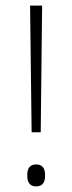

<svg xmlns="http://www.w3.org/2000/svg" viewBox="-20 -659 258 686"><path d="M125.5 -186.5H93L87.5 -639H130.5ZM109 7Q93.5 7 85.5 -2.5Q77.5 -12 77.5 -30V-35Q77.5 -53 85.5 -62.2Q93.5 -71.5 109 -71.5Q125 -71.5 133 -62.2Q141 -53 141 -35V-30Q141 -12 133 -2.5Q125 7 109 7Z"/></svg>

Font: Anek Tamil Medium ExtraLight
Style: Regular
Weight: 250
Version: Version 1.003